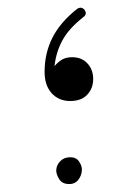

<svg xmlns="http://www.w3.org/2000/svg" viewBox="-20 -478 354 490"><path d="M159.2 -220.2Q129.9 -220.2 111.8 -240.2Q93.8 -260.3 93.8 -294.4Q93.8 -342.3 113.8 -381.8Q133.8 -421.4 177.2 -455.6Q183.6 -459.5 188.7 -457.8Q193.8 -456.1 196.3 -452.1Q203.1 -441.4 192.4 -434.1Q155.8 -405.3 139.4 -375.2Q123 -345.2 119.1 -309.1Q126.5 -318.4 137.2 -325.2Q147.9 -332 164.1 -332Q188.5 -332 203.1 -316.2Q217.8 -300.3 217.8 -276.4Q217.8 -252.4 202.6 -236.3Q187.5 -220.2 159.2 -220.2ZM123.5 -42.5Q123.5 -55.7 133.3 -66.2Q143.1 -76.7 159.2 -76.7Q174.8 -76.7 181.9 -65.7Q189 -54.7 189 -45.9Q189 -31.2 180.4 -19.8Q171.9 -8.3 156.7 -8.3Q138.7 -8.3 131.1 -20.8Q123.5 -33.2 123.5 -42.5Z"/></svg>

Font: Mikhak ExtraLight
Style: Regular
Weight: 200
Designer: Amin Abedi
Version: Version 3.3